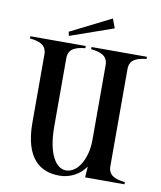

<svg xmlns="http://www.w3.org/2000/svg" viewBox="-95 -948 872 1038"><g transform="rotate(10 341.0 -428.5)"><path d="M657 -688V-700H353V-688C410 -682 445 -666 445 -616V-206C445 -102 396 -19 332 -19C279 -19 229 -87 229 -242V-616C229 -667 264 -682 321 -688V-700H17V-688C74 -682 109 -666 109 -616V-243C109 -46 196 15 301 15C360 15 413 -13 445 -60L441 0H657V-12C600 -18 565 -34 565 -84V-616C565 -666 600 -682 657 -688ZM459 -821 440 -872 217 -760 222 -738Z"/></g></svg>

Font: Sprat Condensed Medium
Style: Regular
Weight: 500
Width: 3
Designer: Ethan Nakache
Foundry: Collletttivo
Version: Version 2.000;Glyphs 3.2 (3217)